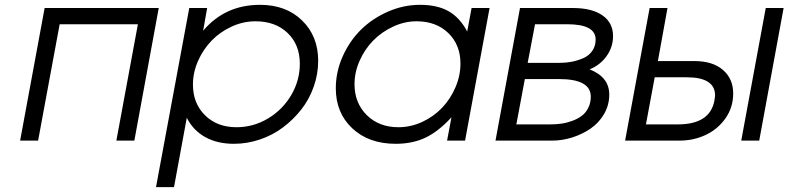

<svg xmlns="http://www.w3.org/2000/svg" viewBox="-20 -580 3252 792"><path d="M63 0 164.1 -546.9H634.8L534.2 0H460L548.8 -480H226.1L137.2 0Z M623.5 191.9 760.7 -546.9H834.5L817.9 -453.1Q908.2 -560.1 1052.7 -560.1Q1160.2 -560.1 1226.3 -495.4Q1292.5 -430.7 1292.5 -329.1Q1292.5 -274.9 1274.2 -222.7Q1255.9 -170.4 1222.9 -128.4Q1189.9 -86.4 1147 -54.2Q1104 -22 1051.5 -4.4Q999 13.2 944.8 13.2Q876.5 13.2 826.7 -14.4Q776.9 -42 750.5 -94.2L697.8 191.9ZM775.9 -231Q775.9 -153.8 825.7 -104.5Q875.5 -55.2 955.6 -55.2Q1024.9 -55.2 1085.2 -91.1Q1145.5 -127 1181.2 -187.5Q1216.8 -248 1216.8 -316.9Q1216.8 -395.5 1166.5 -443.8Q1116.2 -492.2 1033.7 -492.2Q983.4 -492.2 935.8 -470.5Q888.2 -448.7 853.3 -412.8Q818.4 -377 797.1 -329.1Q775.9 -281.2 775.9 -231Z M1824.2 0 1842.3 -96.2Q1788.6 -37.6 1735.1 -12.2Q1681.6 13.2 1612.3 13.2Q1501.5 13.2 1433.3 -50.5Q1365.2 -114.3 1365.2 -215.8Q1365.2 -283.7 1393.6 -347.4Q1421.9 -411.1 1469 -457.5Q1516.1 -503.9 1580.3 -532Q1644.5 -560.1 1712.4 -560.1Q1783.7 -560.1 1830.1 -533.9Q1876.5 -507.8 1907.2 -450.2L1925.3 -546.9H1999.5L1898.4 0ZM1442.4 -232.9Q1442.4 -155.3 1492.9 -105.2Q1543.5 -55.2 1623.5 -55.2Q1674.3 -55.2 1721.7 -77.1Q1769 -99.1 1803.5 -135.3Q1837.9 -171.4 1858.6 -219.5Q1879.4 -267.6 1879.4 -317.9Q1879.4 -395 1829.3 -443.6Q1779.3 -492.2 1698.2 -492.2Q1648.9 -492.2 1601.6 -470.2Q1554.2 -448.2 1519.5 -412.8Q1484.9 -377.4 1463.6 -329.8Q1442.4 -282.2 1442.4 -232.9Z M2023.9 0 2125 -546.9H2343.8Q2421.4 -546.9 2465.1 -516.6Q2508.8 -486.3 2508.8 -431.2Q2508.8 -385.7 2482.2 -348.6Q2455.6 -311.5 2412.1 -293.9Q2493.2 -262.2 2493.2 -189.9Q2493.2 -146.5 2471.7 -109.6Q2450.2 -72.8 2415.8 -49.3Q2381.3 -25.9 2340.1 -12.9Q2298.8 0 2257.8 0ZM2109.9 -66.9H2251Q2274.4 -66.9 2296.4 -70.1Q2318.4 -73.2 2340.8 -81.5Q2363.3 -89.8 2379.9 -102.3Q2396.5 -114.7 2406.7 -135.3Q2417 -155.8 2417 -181.2Q2417 -253.9 2286.1 -253.9H2145ZM2156.7 -320.8H2290Q2315.4 -320.8 2339.1 -325.4Q2362.8 -330.1 2386 -340.1Q2409.2 -350.1 2423.1 -370.1Q2437 -390.1 2437 -417Q2437 -480 2319.8 -480H2187Z M2644.5 -66.9H2776.4Q2907.7 -66.9 2926.8 -164.1Q2926.8 -165.5 2928.2 -173.8Q2929.7 -182.1 2929.7 -186Q2929.7 -261.2 2812.5 -261.2H2680.7ZM2558.6 0 2659.7 -546.9H2733.4L2693.8 -328.1H2844.7Q2919.9 -328.1 2962.2 -291.5Q3004.4 -254.9 3004.4 -194.8Q3004.4 -137.2 2972.7 -92Q2940.9 -46.9 2890.9 -23.4Q2840.8 0 2783.7 0ZM3037.6 0 3138.7 -546.9H3212.4L3111.8 0Z"/></svg>

Font: Involve
Style: Italic
Weight: 400
Italic angle: -10.5°
Designer: Stefan Peev
Foundry: Context Ltd.
Version: Version 1.001